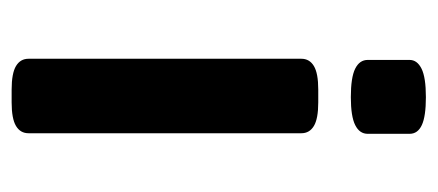

<svg xmlns="http://www.w3.org/2000/svg" viewBox="-231 -519 752 330"><g transform="rotate(90 145.0 -354.0)"><path d="M134 2Q106 2 93.5 -5.5Q81 -13 81 -27V-496Q81 -510 93.5 -517.5Q106 -525 134 -525H156Q184 -525 196.5 -517.5Q209 -510 209 -496V-27Q209 -13 196.5 -5.5Q184 2 156 2ZM147 -581Q113 -581 98 -588.5Q83 -596 83 -610V-682Q83 -695 98 -702.5Q113 -710 147 -710Q180 -710 195 -703Q210 -696 210 -682V-610Q210 -596 195 -588.5Q180 -581 147 -581Z"/></g></svg>

Font: Asap Expanded SemiBold
Style: Regular
Weight: 600
Width: 7
Designer: Pablo Cosgaya
Foundry: Omnibus-Type
Version: Version 3.001; ttfautohint (v1.8.4.7-5d5b)